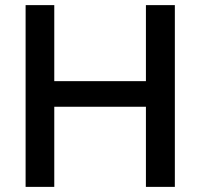

<svg xmlns="http://www.w3.org/2000/svg" viewBox="-20 -730 783 750"><path d="M663 -710V0H550V-313H192V0H80V-710H192V-413H550V-710Z"/></svg>

Font: Raleway Thin SemiBold
Style: Regular
Weight: 600
Version: Version 4.026